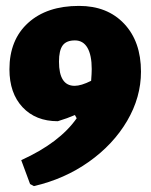

<svg xmlns="http://www.w3.org/2000/svg" viewBox="-20 -535 513 651"><path d="M458 -292Q458 -205 411 -125Q364 -45 281.5 13.5Q199 72 95 96L82 89L52 8Q182 -51 240 -134L234 -145Q209 -134 176 -124Q101 -124 56.5 -171.5Q12 -219 12 -300Q12 -400 75.5 -457.5Q139 -515 248 -515Q344 -515 401 -454.5Q458 -394 458 -292ZM289 -261Q291 -287 291 -301Q291 -348 276.5 -373Q262 -398 234 -398Q205 -398 192.5 -381Q180 -364 180 -326Q180 -244 233 -244Q255 -244 289 -261Z"/></svg>

Font: Alegreya SC Black
Style: Regular
Weight: 900
Designer: Juan Pablo del Peral
Foundry: Huerta Tipografica
Version: Version 2.007; ttfautohint (v1.6)